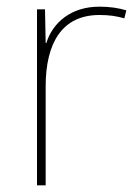

<svg xmlns="http://www.w3.org/2000/svg" viewBox="-20 -622 415 576"><path d="M278 -602C193 -602 138 -554 119 -493H117L115 -594H91V-66H117V-363C117 -494 167 -577 278 -577C308 -577 328 -574 353 -567L359 -591C335 -598 310 -602 278 -602Z"/></svg>

Font: Noto Sans Malayalam UI Thin
Style: Regular
Weight: 100
Designer: Jelle Bosma - Monotype Design Team
Foundry: Monotype Imaging Inc.
Version: Version 2.104